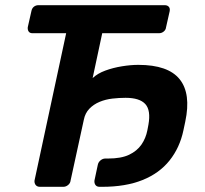

<svg xmlns="http://www.w3.org/2000/svg" viewBox="-20 -720 790 740"><path d="M134 0Q123 0 117.5 -7Q112 -14 113 -24L235 -592H105Q95 -592 90.5 -598.5Q86 -605 87 -615L101 -677Q103 -688 110.5 -694Q118 -700 128 -700H615Q625 -700 630.5 -694Q636 -688 634 -677L620 -615Q619 -605 611 -598.5Q603 -592 593 -592H374L337 -419Q356 -437 386 -448Q416 -459 450 -464.5Q484 -470 513 -470Q628 -470 672.5 -414.5Q717 -359 694 -251L687 -218Q673 -151 633.5 -101.5Q594 -52 529 -26Q464 0 374 0H364Q353 0 348 -7Q343 -14 344 -24L357 -85Q359 -95 367.5 -102Q376 -109 386 -109H397Q447 -109 477.5 -123.5Q508 -138 525 -162.5Q542 -187 548 -218L552 -239Q562 -295 540 -319Q518 -343 464 -343Q439 -343 413 -340Q387 -337 364 -327.5Q341 -318 324.5 -301Q308 -284 303 -258L252 -24Q251 -14 242.5 -7Q234 0 224 0Z"/></svg>

Font: Rubik Medium
Style: Italic
Weight: 500
Italic angle: -12°
Designer: Hubert and Fischer
Foundry: Hubert and Fischer
Version: Version 2.300;gftools[0.9.30]